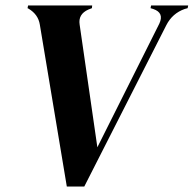

<svg xmlns="http://www.w3.org/2000/svg" viewBox="-20 -680 710 704"><path d="M225 4 126 -590Q120 -627 85 -648L81 -650L83 -660H318L317 -650L304 -645Q266 -628 272 -590L337 -140L564 -593Q583 -633 542 -647L532 -650L534 -660H670L668 -650L657 -647Q612 -631 590 -588L289 4Z"/></svg>

Font: DM Serif Display
Style: Italic
Weight: 400
Italic angle: -12°
Designer: Colophon Foundry, Frank Grießhammer
Foundry: Colophon Foundry
Version: Version 5.100; ttfautohint (v1.8.2)